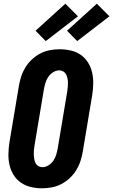

<svg xmlns="http://www.w3.org/2000/svg" viewBox="-20 -1009 611 1037"><path d="M207 8Q176 8 146.5 1Q117 -6 93 -22.5Q69 -39 53.5 -64Q38 -89 31.5 -117.5Q25 -146 25.5 -177Q26 -208 31 -240L82 -545Q86 -570 94.5 -596Q103 -622 117.5 -645.5Q132 -669 153 -688.5Q174 -708 198.5 -720.5Q223 -733 249.5 -738Q276 -743 302 -743Q333 -743 363 -736Q393 -729 416.5 -712.5Q440 -696 455.5 -671Q471 -646 477.5 -617.5Q484 -589 483.5 -558Q483 -527 478 -495L427 -190Q423 -165 414.5 -139Q406 -113 391.5 -89.5Q377 -66 356 -46.5Q335 -27 310.5 -14.5Q286 -2 259.5 3Q233 8 207 8ZM209 -106Q226 -106 242.5 -116.5Q259 -127 269 -142.5Q279 -158 284 -175Q289 -192 292 -209L343 -514Q345 -526 346 -538Q347 -550 347 -562Q347 -574 344.5 -585.5Q342 -597 337 -607Q332 -617 322 -623Q312 -629 300 -629Q283 -629 266.5 -618.5Q250 -608 240 -592.5Q230 -577 225 -560Q220 -543 217 -526L166 -221Q164 -209 163 -197Q162 -185 162.5 -173Q163 -161 165 -149.5Q167 -138 172 -128Q177 -118 187 -112Q197 -106 209 -106ZM397 -787 342 -843 503 -989 571 -921ZM227 -787 172 -843 333 -989 401 -921Z"/></svg>

Font: Iosevka SS04 Heavy Oblique
Style: Regular
Weight: 900
Italic angle: -9°
Monospace: yes
Designer: Belleve Invis
Foundry: Belleve Invis
Version: Version 19.0.0; ttfautohint (v1.8.4)